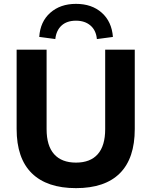

<svg xmlns="http://www.w3.org/2000/svg" viewBox="-20 -962 783 993"><path d="M373 11Q223 11 144.5 -66Q66 -143 66 -295V-705H221V-294Q221 -208 260 -164.5Q299 -121 373 -121Q447 -121 485.5 -164.5Q524 -208 524 -294V-705H677V-295Q677 -143 600 -66Q523 11 373 11ZM266 -760 183 -771Q188 -850 240 -896Q292 -942 373 -942Q455 -942 506.5 -896Q558 -850 564 -771L481 -760Q477 -805 448 -830Q419 -855 373 -855Q326 -855 298.5 -830Q271 -805 266 -760Z"/></svg>

Font: Nunito Sans 12pt ExtraBold
Style: Regular
Weight: 800
Designer: Vernon Adams
Foundry: Vernon Adams
Version: Version 3.101;gftools[0.9.27]